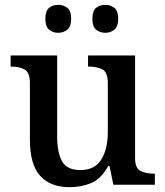

<svg xmlns="http://www.w3.org/2000/svg" viewBox="-20 -766 686 796"><path d="M268 10Q189 10 146.5 -37Q104 -84 104 -187V-421Q104 -465 82.5 -477.5Q61 -490 27 -490H24V-536H217V-199Q217 -135 237 -98Q257 -61 313 -61Q373 -61 400 -104.5Q427 -148 427 -220V-421Q427 -467 404 -478.5Q381 -490 348 -490H345V-536H540V-111Q540 -68 563 -57Q586 -46 617 -46H622V0H450L434 -78H429Q398 -23 357 -6.5Q316 10 268 10ZM417 -630Q394 -630 378.5 -643Q363 -656 363 -688Q363 -721 378.5 -733.5Q394 -746 417 -746Q438 -746 454 -733.5Q470 -721 470 -688Q470 -656 454 -643Q438 -630 417 -630ZM221 -630Q199 -630 183.5 -643Q168 -656 168 -688Q168 -721 183.5 -733.5Q199 -746 221 -746Q243 -746 259 -733.5Q275 -721 275 -688Q275 -656 259 -643Q243 -630 221 -630Z"/></svg>

Font: Noto Serif Khojki Medium
Style: Regular
Weight: 500
Version: Version 2.003